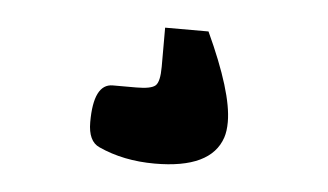

<svg xmlns="http://www.w3.org/2000/svg" viewBox="-29 -60 460 269"><g transform="rotate(5 201.0 74.5)"><path d="M101 120Q101 66 128 66H161Q182 66 188 60.5Q194 55 194 34V-21H255Q293 61 293 103Q293 116 290 125Q275 170 196 170Q152 170 117 154Q101 147 101 120Z"/></g></svg>

Font: Lilita One Rus
Style: Regular
Weight: 400
Designer: Juan Montoreano
Foundry: Juan Montoreano
Version: Version 1.002